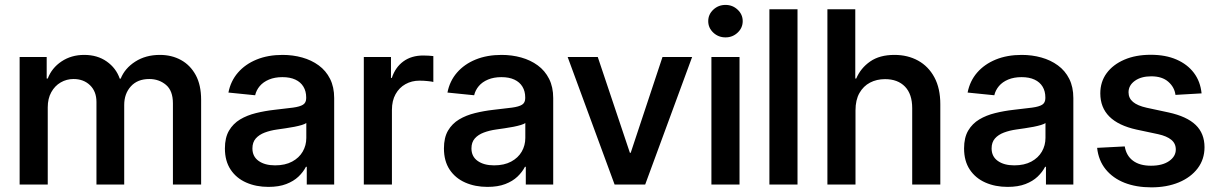

<svg xmlns="http://www.w3.org/2000/svg" viewBox="-20 -766 5056 797"><path d="M61.5 0V-529.3H173.8V-439.9H178.2Q194.8 -483.9 235.4 -511Q275.9 -538.1 329.6 -538.1Q384.3 -538.1 423.1 -510.7Q461.9 -483.4 477.1 -439.5H481Q498 -482.4 541.5 -510.3Q585 -538.1 643.6 -538.1Q692.9 -538.1 731.4 -516.8Q770 -495.6 792.5 -454.3Q814.9 -413.1 814.9 -351.6V0H697.8V-336.9Q697.8 -389.6 668.9 -413.8Q640.1 -438 599.6 -438Q550.8 -438 523.2 -407.5Q495.6 -377 495.6 -330.1V0H380.4V-342.8Q380.4 -386.2 353.8 -412.1Q327.1 -438 285.2 -438Q256.3 -438 231.9 -423.8Q207.5 -409.7 192.9 -383.3Q178.2 -356.9 178.2 -320.3V0Z M1094.2 9.8Q1043 9.8 1002 -8.3Q960.9 -26.4 937.3 -62Q913.6 -97.7 913.6 -149.9Q913.6 -194.8 930.7 -223.9Q947.8 -252.9 976.8 -270.3Q1005.9 -287.6 1042.7 -296.6Q1079.6 -305.7 1118.7 -310.1Q1167.5 -315.4 1196.3 -319.3Q1225.1 -323.2 1238 -331.5Q1251 -339.8 1251 -358.4V-361.8Q1251 -387.2 1239.5 -406.2Q1228 -425.3 1206.1 -435.5Q1184.1 -445.8 1152.3 -445.8Q1120.6 -445.8 1096.7 -435.8Q1072.8 -425.8 1058.3 -408.7Q1043.9 -391.6 1039.1 -370.6L928.2 -381.8Q937.5 -429.7 967.8 -464.6Q998 -499.5 1045.2 -518.8Q1092.3 -538.1 1152.8 -538.1Q1195.8 -538.1 1234.4 -527.3Q1272.9 -516.6 1303 -494.6Q1333 -472.7 1350.1 -438.7Q1367.2 -404.8 1367.2 -358.9V0H1253.4V-73.7H1250Q1238.8 -51.8 1218.8 -32.7Q1198.7 -13.7 1168.2 -2Q1137.7 9.8 1094.2 9.8ZM1122.1 -79.6Q1163.6 -79.6 1192.6 -95.2Q1221.7 -110.8 1236.6 -136.7Q1251.5 -162.6 1251.5 -193.4V-255.4Q1245.6 -251 1232.7 -247.1Q1219.7 -243.2 1202.1 -239.7Q1184.6 -236.3 1166 -233.6Q1147.5 -231 1130.9 -228.5Q1102.5 -224.6 1079.1 -215.8Q1055.7 -207 1041.7 -191.2Q1027.8 -175.3 1027.8 -149.9Q1027.8 -116.2 1053.7 -97.9Q1079.6 -79.6 1122.1 -79.6Z M1490.2 0V-529.3H1603V-442.4H1606.4Q1621.1 -486.8 1654.5 -511.2Q1688 -535.6 1736.8 -535.6Q1748 -535.6 1759.5 -534.9Q1771 -534.2 1778.8 -533.2V-425.8Q1772 -427.7 1755.4 -429.4Q1738.8 -431.2 1721.2 -431.2Q1689 -431.2 1663.1 -416.7Q1637.2 -402.3 1622.1 -375.2Q1606.9 -348.1 1606.9 -309.6V0Z M2003.4 9.8Q1952.1 9.8 1911.1 -8.3Q1870.1 -26.4 1846.4 -62Q1822.8 -97.7 1822.8 -149.9Q1822.8 -194.8 1839.8 -223.9Q1856.9 -252.9 1886 -270.3Q1915 -287.6 1951.9 -296.6Q1988.8 -305.7 2027.8 -310.1Q2076.7 -315.4 2105.5 -319.3Q2134.3 -323.2 2147.2 -331.5Q2160.2 -339.8 2160.2 -358.4V-361.8Q2160.2 -387.2 2148.7 -406.2Q2137.2 -425.3 2115.2 -435.5Q2093.3 -445.8 2061.5 -445.8Q2029.8 -445.8 2005.9 -435.8Q1981.9 -425.8 1967.5 -408.7Q1953.1 -391.6 1948.2 -370.6L1837.4 -381.8Q1846.7 -429.7 1877 -464.6Q1907.2 -499.5 1954.3 -518.8Q2001.5 -538.1 2062 -538.1Q2105 -538.1 2143.6 -527.3Q2182.1 -516.6 2212.2 -494.6Q2242.2 -472.7 2259.3 -438.7Q2276.4 -404.8 2276.4 -358.9V0H2162.6V-73.7H2159.2Q2147.9 -51.8 2127.9 -32.7Q2107.9 -13.7 2077.4 -2Q2046.9 9.8 2003.4 9.8ZM2031.2 -79.6Q2072.8 -79.6 2101.8 -95.2Q2130.9 -110.8 2145.8 -136.7Q2160.6 -162.6 2160.6 -193.4V-255.4Q2154.8 -251 2141.8 -247.1Q2128.9 -243.2 2111.3 -239.7Q2093.8 -236.3 2075.2 -233.6Q2056.6 -231 2040 -228.5Q2011.7 -224.6 1988.3 -215.8Q1964.8 -207 1950.9 -191.2Q1937 -175.3 1937 -149.9Q1937 -116.2 1962.9 -97.9Q1988.8 -79.6 2031.2 -79.6Z M2853 -529.3 2658.2 0H2531.2L2336.4 -529.3H2461.4L2594.7 -131.8H2598.1L2730 -529.3Z M2933.1 0V-529.3H3049.8V0ZM2991.7 -610.8Q2961.9 -610.8 2940.9 -630.6Q2919.9 -650.4 2919.9 -678.2Q2919.9 -706.1 2940.9 -725.8Q2961.9 -745.6 2991.7 -745.6Q3021 -745.6 3042 -725.8Q3063 -706.1 3063 -678.2Q3063 -650.4 3042 -630.6Q3021 -610.8 2991.7 -610.8Z M3290.5 -727.5V0H3173.8V-727.5Z M3531.2 -307.6V0H3414.6V-727.5H3530.3V-439.9H3534.2Q3552.7 -483.4 3592 -510.7Q3631.3 -538.1 3692.9 -538.1Q3748 -538.1 3791 -514.4Q3834 -490.7 3858.6 -445.1Q3883.3 -399.4 3883.3 -333V0H3766.6V-316.9Q3766.6 -375.5 3736.6 -406.5Q3706.5 -437.5 3653.8 -437.5Q3619.1 -437.5 3591.6 -423.1Q3564 -408.7 3547.6 -379.9Q3531.2 -351.1 3531.2 -307.6Z M4162.6 9.8Q4111.3 9.8 4070.3 -8.3Q4029.3 -26.4 4005.6 -62Q3981.9 -97.7 3981.9 -149.9Q3981.9 -194.8 3999 -223.9Q4016.1 -252.9 4045.2 -270.3Q4074.2 -287.6 4111.1 -296.6Q4147.9 -305.7 4187 -310.1Q4235.8 -315.4 4264.6 -319.3Q4293.5 -323.2 4306.4 -331.5Q4319.3 -339.8 4319.3 -358.4V-361.8Q4319.3 -387.2 4307.9 -406.2Q4296.4 -425.3 4274.4 -435.5Q4252.4 -445.8 4220.7 -445.8Q4189 -445.8 4165 -435.8Q4141.1 -425.8 4126.7 -408.7Q4112.3 -391.6 4107.4 -370.6L3996.6 -381.8Q4005.9 -429.7 4036.1 -464.6Q4066.4 -499.5 4113.5 -518.8Q4160.6 -538.1 4221.2 -538.1Q4264.2 -538.1 4302.7 -527.3Q4341.3 -516.6 4371.3 -494.6Q4401.4 -472.7 4418.5 -438.7Q4435.5 -404.8 4435.5 -358.9V0H4321.8V-73.7H4318.4Q4307.1 -51.8 4287.1 -32.7Q4267.1 -13.7 4236.6 -2Q4206.1 9.8 4162.6 9.8ZM4190.4 -79.6Q4231.9 -79.6 4261 -95.2Q4290 -110.8 4304.9 -136.7Q4319.8 -162.6 4319.8 -193.4V-255.4Q4314 -251 4301 -247.1Q4288.1 -243.2 4270.5 -239.7Q4252.9 -236.3 4234.4 -233.6Q4215.8 -231 4199.2 -228.5Q4170.9 -224.6 4147.5 -215.8Q4124 -207 4110.1 -191.2Q4096.2 -175.3 4096.2 -149.9Q4096.2 -116.2 4122.1 -97.9Q4147.9 -79.6 4190.4 -79.6Z M4967.8 -378.4 4859.4 -372.1Q4855.5 -403.8 4829.8 -426.5Q4804.2 -449.2 4758.8 -449.2Q4716.8 -449.2 4690.7 -430.4Q4664.6 -411.6 4664.6 -382.8Q4664.6 -358.4 4683.3 -342.8Q4702.1 -327.1 4739.7 -318.8L4830.6 -299.3Q4906.7 -282.7 4943.4 -247.3Q4980 -211.9 4980 -154.8Q4980 -105 4951.7 -67.4Q4923.3 -29.8 4873.5 -9Q4823.7 11.7 4759.3 11.7Q4696.3 11.7 4647.9 -7.3Q4599.6 -26.4 4569.8 -63Q4540 -99.6 4534.2 -152.3L4648.9 -158.2Q4655.3 -119.6 4683.1 -98.9Q4710.9 -78.1 4757.8 -78.1Q4805.2 -78.1 4833 -97.4Q4860.8 -116.7 4860.8 -145.5Q4860.8 -170.4 4842 -185.8Q4823.2 -201.2 4787.6 -209L4698.2 -228Q4622.6 -244.6 4585 -282.2Q4547.4 -319.8 4547.4 -378.4Q4547.4 -426.3 4573.7 -462.2Q4600.1 -498 4647.2 -518.3Q4694.3 -538.6 4756.8 -538.6Q4818.4 -538.6 4863.8 -518.8Q4909.2 -499 4936 -463.4Q4962.9 -427.7 4967.8 -378.4Z"/></svg>

Font: Inter Cardless Tabular Medium
Style: Regular
Weight: 500
Designer: Rasmus Andersson
Foundry: rsms
Version: Version 4.000;git-4fc901f